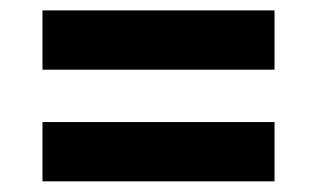

<svg xmlns="http://www.w3.org/2000/svg" viewBox="-20 -504 588 362"><path d="M60.1 -372.6V-484.4H497.6V-372.6ZM60.1 -162.1V-273.9H497.6V-162.1Z"/></svg>

Font: Battambang
Style: Bold
Weight: 700
Designer: Danh Hong
Version: Version 8.002; ttfautohint (v1.8.3)